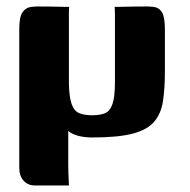

<svg xmlns="http://www.w3.org/2000/svg" viewBox="-20 -419 581 588"><path d="M262 2Q237 2 218 -3.5Q199 -9 189 -18Q189 6 189 17Q189 28 189 40Q189 52 189 76Q189 79 189 89Q189 99 189.5 111.5Q190 124 190.5 134.5Q191 145 191 149Q165 149 139 149Q113 149 86 149Q66 149 52.5 134.5Q39 120 39 95Q39 16 39 -51Q39 -118 39 -185Q39 -252 39 -331Q39 -367 49 -381.5Q59 -396 76 -398Q93 -400 113 -399Q114 -399 126 -399Q138 -399 153 -398.5Q168 -398 179.5 -398Q191 -398 192 -398Q192 -397 191.5 -393.5Q191 -390 191 -383Q191 -328 191 -273.5Q191 -219 191 -163Q192 -121 199.5 -100Q207 -79 222.5 -72.5Q238 -66 262 -66Q287 -66 302 -72.5Q317 -79 324.5 -100.5Q332 -122 332 -167Q332 -220 332 -272.5Q332 -325 332 -378Q332 -387 331.5 -392Q331 -397 331 -398Q332 -398 343.5 -398Q355 -398 370.5 -398.5Q386 -399 398 -399Q410 -399 412 -399Q433 -400 450 -398Q467 -396 476 -381.5Q485 -367 485 -328V-201Q485 -147 479 -108.5Q473 -70 451.5 -45.5Q430 -21 385.5 -9.5Q341 2 262 2Z"/></svg>

Font: Genos Thin
Style: Bold
Weight: 700
Version: Version 1.010